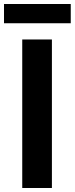

<svg xmlns="http://www.w3.org/2000/svg" viewBox="-20 -938 373 958"><path d="M91 0V-741H239V0ZM0 -822V-918H333V-822Z"/></svg>

Font: Chiron Sans HK TT
Style: Bold
Weight: 700
Designer: Ryoko NISHIZUKA 西塚涼子 (kana, bopomofo & ideographs); Paul D. Hunt (Latin, Greek & Cyrillic); Sandoll Communications 산돌커뮤니
Foundry: Adobe
Version: Version 2.022;hotconv 1.0.109;makeotfexe 2.5.65596